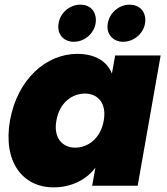

<svg xmlns="http://www.w3.org/2000/svg" viewBox="-20 -800 720 827"><path d="M23 -281C-8 -102 78 7 211 7C290 7 354 -28 391 -78L377 0H573L672 -561H476L462 -483C443 -533 393 -568 313 -568C180 -568 55 -460 23 -281ZM427 -281C414 -205 360 -164 304 -164C249 -164 209 -206 223 -281C236 -357 290 -397 346 -397C401 -397 440 -356 427 -281ZM298 -620C348 -620 393 -662 393 -714C393 -753 367 -780 326 -780C276 -780 231 -738 231 -684C231 -647 258 -620 298 -620ZM510 -620C561 -620 606 -662 606 -714C606 -753 579 -780 538 -780C489 -780 443 -738 443 -684C443 -647 471 -620 510 -620Z"/></svg>

Font: SVN-Poppins ExtraBold
Style: Italic
Weight: 800
Italic angle: -10°
Designer: Ninad Kale (Devanagari), Jonny Pinhorn (Latin)
Foundry: Indian Type Foundry
Version: Version 3.002 2017